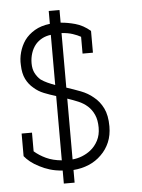

<svg xmlns="http://www.w3.org/2000/svg" viewBox="-57 -809 681 922"><g transform="rotate(-5 283.5 -348.0)"><path d="M265 68V7Q305 4 339.5 -10.5Q374 -25 400 -51Q426 -76 440.5 -110Q455 -144 455 -187Q455 -240 438 -274.5Q421 -309 393 -331Q367 -353 333 -366Q299 -379 265 -390V-653Q296 -651 318.5 -643.5Q341 -636 357 -627V-546H407V-651Q373 -680 335 -690.5Q297 -701 265 -703V-764H213V-702Q170 -697 139.5 -679Q109 -661 90 -635Q72 -609 63.5 -578Q55 -547 57 -517Q58 -476 71.5 -449Q85 -422 107 -404Q128 -385 155.5 -374Q183 -363 213 -354V-44Q170 -48 138 -63Q106 -78 82 -99V-189H32V-80Q43 -66 60.5 -52Q78 -38 102 -26Q124 -14 152 -5.5Q180 3 213 5V68ZM265 -337Q292 -328 317 -317.5Q342 -307 361 -290Q380 -273 391.5 -247.5Q403 -222 403 -185Q403 -150 389 -123Q375 -96 352 -78Q334 -64 311.5 -55Q289 -46 265 -44ZM109 -521Q109 -546 116.5 -569.5Q124 -593 139 -611Q152 -626 170.5 -636Q189 -646 213 -649V-407Q194 -414 176.5 -422Q159 -430 145 -440Q129 -454 119 -473.5Q109 -493 109 -521Z"/></g></svg>

Font: Josefin Slab Thin Medium
Style: Regular
Weight: 500
Version: Version 2.000